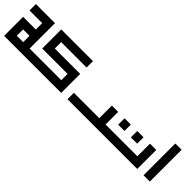

<svg xmlns="http://www.w3.org/2000/svg" viewBox="80 -1000 1337 1337"><g transform="rotate(45 749.0 -331.5)"><path d="M0 -488H62H125H188V-425V-362V-300V-238H250V-175H188H0V-238V-300V-362H125V-425H62H0ZM62 -300V-238H125V-300Z M250 -488H562V-425H312V-362H562V-300V-175H500H187H125V-238H187H500V-300H250V-362V-425Z M874 -362H936V-238H999V-175H936H874H624V-238H874Z M1124 -299V-362H1186V-299ZM999 -299V-362H1061V-299ZM1249 -362H1311V-175H1249H936H874V-238H936H1249Z M1373 -175V-488H1435V-175Z"/></g></svg>

Font: Jawi Kufi
Style: Medium
Weight: 500
Version: Version 2.3